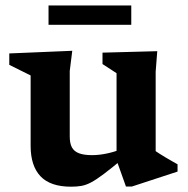

<svg xmlns="http://www.w3.org/2000/svg" viewBox="-20 -692 709 724"><path d="M243 -177Q243 -151.5 251.2 -136.2Q259.5 -121 278 -114Q296.5 -107 327 -107Q353 -107 381 -112.8Q409 -118.5 433 -128L444 -94Q400 -57.5 371.5 -36Q343 -14.5 323.5 -4.2Q304 6 286.8 9Q269.5 12 248 12Q170 12 132.8 -27.2Q95.5 -66.5 95.5 -142V-407.5L15 -447.5V-490.5L252.5 -500.5L243 -424.5ZM455 11.5 419.5 -88V-416L366.5 -450.5V-493.5L573 -499L567 -421.5V-122Q572 -118.5 582.2 -112Q592.5 -105.5 605 -98Q617.5 -90.5 629.5 -83.8Q641.5 -77 649.5 -72.5V-45L477 11.5ZM163 -598.5V-671.5H475V-598.5Z"/></svg>

Font: Newsreader 9pt SemiBold
Style: Regular
Weight: 600
Designer: Hugues Gentile
Foundry: Production Type
Version: Version 1.003